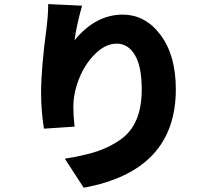

<svg xmlns="http://www.w3.org/2000/svg" viewBox="-20 -835 1040 924"><path d="M211.9 -815.4 375 -807.6Q346.7 -707 338.9 -641.6Q440.4 -764.6 570.3 -764.6Q679.7 -764.6 752.9 -666.5Q826.2 -568.4 826.2 -405.3Q826.2 -12.7 382.8 68.4L292 -71.3Q383.8 -85.9 445.3 -106Q506.8 -126 559.1 -162.6Q611.3 -199.2 636.7 -259.3Q662.1 -319.3 662.1 -405.3Q662.1 -514.6 629.4 -569.8Q596.7 -625 542 -625Q488.3 -625 438.5 -576.2Q388.7 -527.3 360.8 -457Q333 -386.7 333 -321.3Q333 -277.3 338.9 -225.6L191.4 -215.8Q177.7 -304.7 177.7 -384.8Q177.7 -506.8 204.1 -701.2Q211.9 -763.7 211.9 -815.4Z"/></svg>

Font: GenEi Gothic M Heavy
Style: Regular
Weight: 800
Designer: o_tamon (Modified); [Source Han Sans]
Ryoko NISHIZUKA  (kana & ideographs); Paul D. Hunt (Latin, Greek & Cyrillic); Wenl
Version: Version 1.1a;Original Version 1.004